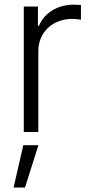

<svg xmlns="http://www.w3.org/2000/svg" viewBox="-20 -574 397 835"><path d="M83.5 0H146.7V-352.3C146.7 -433.2 208.8 -491.8 294 -491.8C310.7 -491.8 326.3 -489 332 -488.3V-552.6C323.5 -552.9 308.9 -553.6 298.7 -553.6C230.1 -553.6 171.5 -516.7 149.5 -461.6H144.9V-545.5H83.5ZM39.1 241.5H88.8L147 57.5H81.3Z"/></svg>

Font: Karasuma Gothic
Style: Light
Weight: 300
Designer: Rasmus Andersson / Ryoko Nishizuka
Foundry: rsms
Version: Version 1.00